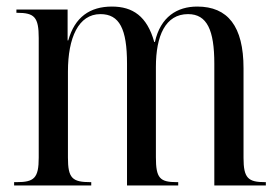

<svg xmlns="http://www.w3.org/2000/svg" viewBox="-20 -565 852 585"><path d="M23 0H258V-10H256C200 -10 187 -22 187 -85V-347C187 -450 219 -522 286 -522C344 -522 367 -477 367 -371V0H523V-10H519C467 -10 455 -22 455 -86V-361C455 -456 484 -522 553 -522C611 -522 633 -473 633 -371V0H790V-10H788C736 -10 722 -22 722 -84V-357C722 -485 674 -545 581 -545C520 -545 469 -514 452 -437H450C428 -516 384 -545 321 -545C254 -545 208 -513 188 -442H186V-536H30V-526H32C85 -526 98 -513 98 -449V-85C98 -22 84 -10 30 -10H23Z"/></svg>

Font: Noto Serif Display Condensed
Style: Regular
Weight: 400
Width: 3
Designer: Monotype Design Team
Foundry: Monotype Imaging Inc.
Version: Version 2.009